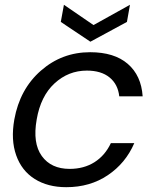

<svg xmlns="http://www.w3.org/2000/svg" viewBox="-20 -776 647 805"><path d="M40 -274.9Q63 -402.3 151.4 -479.7Q239.7 -557.1 357.9 -557.1Q459 -557.1 515.6 -508.3Q572.3 -459.5 578.1 -372.1H480Q474.6 -422.4 439.5 -451.2Q404.3 -480 344.2 -480Q266.6 -480 208.5 -426.3Q150.4 -372.6 133.8 -274.9Q116.2 -175.8 155.3 -121.8Q194.3 -67.9 272 -67.9Q331.5 -67.9 376 -95.9Q420.4 -124 444.8 -175.8H543Q506.8 -91.8 432.1 -41.5Q357.4 8.8 257.8 8.8Q180.2 8.8 125.5 -25.6Q70.8 -60.1 47.9 -124.8Q24.9 -189.5 40 -274.9ZM372.1 -670.9 524.9 -755.9 512.2 -684.1 358.9 -601.1 234.9 -684.1 248 -755.9Z"/></svg>

Font: Poppins
Style: Italic
Weight: 400
Italic angle: -10°
Designer: Ninad Kale (Devanagari), Jonny Pinhorn (Latin)
Foundry: Indian Type Foundry
Version: Version 3.200;PS 1.000;hotconv 16.6.54;makeotf.lib2.5.65590